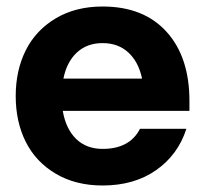

<svg xmlns="http://www.w3.org/2000/svg" viewBox="-20 -552 625 584"><path d="M292 12.2Q210 12.2 149.4 -23.7Q88.9 -59.6 58.3 -120.6Q27.8 -181.6 27.8 -259.8Q27.8 -337.9 58.3 -398.9Q88.9 -460 149.4 -496.1Q210 -532.2 292 -532.2Q417 -532.2 486.6 -455.3Q556.2 -378.4 556.2 -245.1V-214.8H170.9Q180.2 -160.2 211.4 -129.6Q242.7 -99.1 292 -99.1Q374.5 -99.1 405.8 -160.2H546.9Q521.5 -81.1 454.8 -34.4Q388.2 12.2 292 12.2ZM172.9 -313H412.1Q401.4 -363.8 370.4 -392.3Q339.4 -420.9 292 -420.9Q244.6 -420.9 213.9 -392.3Q183.1 -363.8 172.9 -313Z"/></svg>

Font: Aspekta 400
Style: Bold
Weight: 700
Designer: Ivo Dolenc
Version: Version 2.000